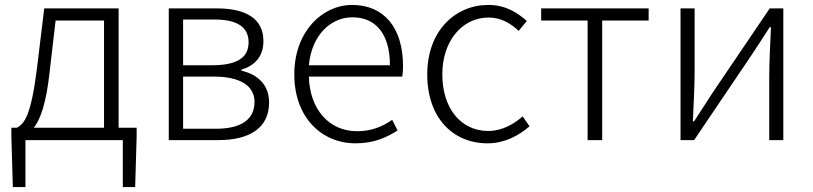

<svg xmlns="http://www.w3.org/2000/svg" viewBox="-20 -567 3290 777"><path d="M205 -484H401V-50H117C143 -84 167 -147 181 -277ZM460 -50V-533H159L129 -286C106 -104 80 -66 48 -50H26V-15L32 190H83V0H477V190H527L533 -15V-50Z M663 0H864C988 0 1069 -48 1069 -152C1069 -231 1014 -268 957 -281V-285C1008 -301 1046 -335 1046 -401C1046 -493 973 -533 858 -533H663ZM721 -303V-488H848C945 -488 986 -454 986 -396C986 -338 946 -303 839 -303ZM721 -46V-257H846C953 -257 1010 -219 1010 -155C1010 -84 957 -46 854 -46Z M1419 13C1496 13 1546 -12 1589 -39L1567 -82C1527 -54 1482 -36 1425 -36C1310 -36 1233 -127 1230 -257H1608C1610 -270 1611 -284 1611 -299C1611 -455 1534 -547 1405 -547C1284 -547 1171 -439 1171 -266C1171 -91 1282 13 1419 13ZM1230 -303C1241 -425 1319 -497 1406 -497C1499 -497 1558 -432 1558 -303Z M1953 13C2020 13 2077 -16 2123 -56L2095 -96C2059 -64 2011 -37 1956 -37C1844 -37 1770 -130 1770 -266C1770 -402 1851 -496 1957 -496C2007 -496 2046 -473 2079 -442L2112 -482C2075 -515 2027 -547 1956 -547C1824 -547 1709 -444 1709 -266C1709 -89 1814 13 1953 13Z M2358 0H2417V-484H2605V-533H2170V-484H2358Z M2734 0H2789L3020 -342C3041 -374 3074 -424 3095 -457H3100C3097 -386 3093 -315 3093 -256V0H3150V-533H3095L2864 -192C2843 -159 2810 -109 2789 -76H2784C2787 -147 2791 -219 2791 -276V-533H2734Z"/></svg>

Font: Noto Sans CJK JP Light
Style: Regular
Weight: 300
Designer: Ryoko NISHIZUKA (kana & ideographs); Paul D. Hunt (Latin, Greek & Cyrillic); Wenlong ZHANG (bopomofo); Sandoll Communica
Foundry: Adobe Systems Incorporated
Version: Version 1.004;PS 1.004;hotconv 1.0.82;makeotf.lib2.5.63406